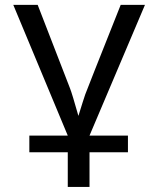

<svg xmlns="http://www.w3.org/2000/svg" viewBox="-20 -548 640 776"><path d="M341.8 0H497.1V67.4H341.8V207.5H253.9V67.4H98.6V0H253.9L33.7 -528.3H132.3L263.2 -190.4Q271.5 -169.4 296.9 -79.6L314 -134.3Q319.8 -152.8 324.5 -166.3Q329.1 -179.7 467.8 -528.3H565.9Z"/></svg>

Font: Cousine
Style: Regular
Weight: 400
Monospace: yes
Designer: Steve Matteson
Foundry: Ascender Corporation
Version: Version 1.20